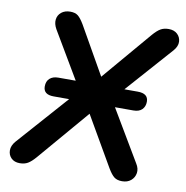

<svg xmlns="http://www.w3.org/2000/svg" viewBox="-81 -790 848 876"><g transform="rotate(10 343.5 -352.5)"><path d="M67 8Q42 8 27.5 -6.5Q13 -21 13 -42.5Q13 -64 31 -85L298 -386V-332L126 -623Q113 -646 115.5 -666.5Q118 -687 134 -700Q150 -713 175 -713Q198 -713 211 -702.5Q224 -692 240 -665L377 -424H347L559 -673Q578 -695 593.5 -704Q609 -713 631 -713Q656 -713 671 -699Q686 -685 687 -664Q688 -643 670 -622L410 -329V-388L591 -83Q605 -61 601.5 -40Q598 -19 582 -5.5Q566 8 541 8Q518 8 504.5 -2.5Q491 -13 475 -40L328 -294H363L139 -32Q120 -10 104.5 -1Q89 8 67 8ZM536 -319H167Q119 -319 119 -357Q119 -381 133.5 -394Q148 -407 173 -407H541Q590 -407 590 -369Q590 -347 576.5 -333Q563 -319 536 -319Z"/></g></svg>

Font: Nunito Variable Extra Light
Style: Italic
Weight: 200
Italic angle: -9°
Designer: Vernon Adams
Foundry: Vernon Adams
Version: Version 3.602